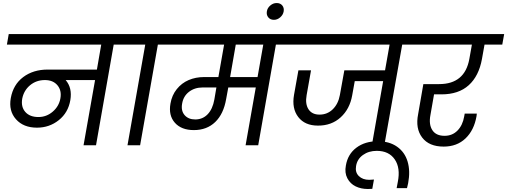

<svg xmlns="http://www.w3.org/2000/svg" viewBox="-20 -967 3376 1278"><path d="M235.8 -188Q289.1 -188 330.6 -223.4Q372.1 -258.8 381.8 -311Q391.6 -364.3 362.5 -399.2Q333.5 -434.1 278.8 -434.1Q221.7 -434.1 180.2 -399.7Q138.7 -365.2 127.9 -310.1Q118.7 -255.9 148.4 -221.9Q178.2 -188 235.8 -188ZM25.9 -669.9 38.1 -740.2H880.9L869.1 -669.9H736.8L619.1 0H536.1L612.8 -434.1H417Q461.9 -382.3 448.2 -300.8Q434.1 -217.3 371.3 -167.2Q308.6 -117.2 226.1 -117.2Q136.2 -117.2 86.4 -173.1Q36.6 -229 51.8 -314Q67.9 -403.8 134.5 -453.9Q201.2 -503.9 296.9 -503.9H625L653.8 -669.9Z M828.6 0 946.8 -669.9H814.5L826.7 -740.2H1173.3L1161.6 -669.9H1030.8L912.6 0Z M1279.3 -171.9Q1329.1 -171.9 1362.3 -206.5Q1395.5 -241.2 1406.7 -304.2L1420.4 -384.8H1328.6Q1275.9 -384.8 1238.3 -356Q1200.7 -327.1 1192.4 -277.8Q1183.6 -230 1208.7 -200.9Q1233.9 -171.9 1279.3 -171.9ZM1694.3 -454.1 1732.4 -669.9H1549.3L1511.7 -454.1ZM1108.4 -669.9 1120.6 -740.2H1959.5L1947.8 -669.9H1816.4L1698.7 0H1614.7L1682.6 -384.8H1499.5L1485.4 -308.1Q1468.3 -208.5 1412.6 -154.8Q1356.9 -101.1 1270.5 -101.1Q1187 -101.1 1143.8 -150.1Q1100.6 -199.2 1114.7 -277.8Q1124 -333 1156.5 -373.5Q1189 -414.1 1235.8 -434.1Q1282.7 -454.1 1338.4 -454.1H1433.6L1471.7 -669.9Z M1803.2 -835Q1779.3 -835 1765.9 -851.3Q1752.4 -867.7 1756.3 -891.1Q1759.8 -914.1 1779.1 -930.4Q1798.3 -946.8 1821.3 -946.8Q1845.7 -946.8 1858.9 -930.7Q1872.1 -914.6 1868.2 -891.1Q1864.3 -868.2 1845.2 -851.6Q1826.2 -835 1803.2 -835Z M1894 -669.9 1906.2 -740.2H2800.3L2787.1 -669.9H2657.2L2538.1 0H2455.1L2530.3 -426.8H2341.3L2324.2 -332Q2308.1 -241.2 2247.3 -185.8Q2186.5 -130.4 2096.2 -130.9Q2009.3 -130.9 1965.3 -188Q1921.4 -245.1 1937 -335L1966.3 -499H2050.3L2021 -334Q2010.3 -275.4 2033.4 -239.7Q2056.6 -204.1 2106.9 -204.1Q2158.7 -204.1 2195.1 -239.7Q2231.4 -275.4 2242.2 -334L2272 -499H2543L2573.2 -669.9Z M2428.2 291Q2382.8 291 2346.9 273.4Q2311 255.9 2292 219.5Q2272.9 183.1 2282.2 134.8Q2294.9 59.1 2352.1 16.1Q2409.2 -26.9 2494.1 -26.9Q2571.3 -26.9 2622.8 9.3Q2674.3 45.4 2693.1 108.4Q2711.9 171.4 2696.8 252Q2695.3 257.8 2692.9 268.8Q2690.4 279.8 2689 285.2H2620.1L2627.9 244.1Q2646.5 150.4 2607.4 93.8Q2568.4 37.1 2487.8 37.1Q2434.1 37.1 2395.8 64.7Q2357.4 92.3 2350.1 138.2Q2342.8 179.7 2368.4 204.8Q2394 230 2438 230Q2446.8 230 2469.2 228L2458 290Q2449.2 291 2428.2 291Z M2734.9 -669.9 2747.1 -740.2H3335.9L3323.2 -669.9H3205.1L3188 -574.2Q3167.5 -460.9 3100.1 -399.9Q3032.7 -338.9 2918.9 -338.9H2869.1L2845.2 -202.1Q2833 -139.6 2857.4 -101.3Q2881.8 -63 2939 -63Q2990.7 -63 3025.1 -97.9Q3059.6 -132.8 3069.8 -191.9L3073.2 -210.9H3153.8Q3151.9 -197.3 3151.9 -193.8Q3135.7 -100.1 3078.6 -45.7Q3021.5 8.8 2933.1 8.8Q2835.9 8.8 2790 -51.5Q2744.1 -111.8 2763.2 -207L2797.9 -407.2H2902.8Q3073.7 -407.2 3104 -574.2L3121.1 -669.9Z"/></svg>

Font: Poppins
Style: Italic
Weight: 400
Italic angle: -10°
Designer: Ninad Kale (Devanagari), Jonny Pinhorn (Latin)
Foundry: Indian Type Foundry
Version: Version 3.200;PS 1.000;hotconv 16.6.54;makeotf.lib2.5.65590